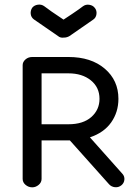

<svg xmlns="http://www.w3.org/2000/svg" viewBox="-20 -790 585 822"><path d="M500 3Q488 13 472.5 11.5Q457 10 447 -1L279 -189H158V-24Q158 -9 145.5 1.5Q133 12 118 12Q102 12 89.5 1.5Q77 -9 77 -24V-511Q77 -525 89 -535.5Q101 -546 118 -546H273Q370 -546 428.5 -496Q487 -446 487 -367Q487 -310 456 -266Q425 -222 365 -202L504 -46Q514 -35 512.5 -20.5Q511 -6 500 3ZM273 -476H158V-258H273Q336 -258 371 -289Q406 -320 406 -367Q406 -416 369 -446Q332 -476 273 -476ZM228 -636Q210 -649 175 -672.5Q140 -696 125 -707Q113 -716 111.5 -730.5Q110 -745 118 -757Q127 -768 142.5 -770Q158 -772 170 -763Q190 -747 252 -706Q257 -709 289 -730.5Q321 -752 335 -763Q347 -772 362.5 -769.5Q378 -767 386 -756Q395 -745 393 -729.5Q391 -714 379 -706L278 -636Q267 -629 253 -629Q238 -627 228 -636Z"/></svg>

Font: Hoogli Semibold
Style: Regular
Weight: 600
Designer: Anand Singh Naorem
Foundry: Brand New Type
Version: Version 1.00 b007